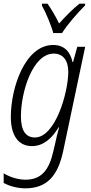

<svg xmlns="http://www.w3.org/2000/svg" viewBox="-26 -786 498 1046"><path d="M264 -606H312C339 -650 401 -721 437 -756L438 -766H407C369 -736 330 -696 296 -658C276 -699 252 -739 233 -766H203L202 -756C222 -722 254 -646 264 -606ZM112 240C229 240 289 173 318 38L438 -531H395L372 -448H369C358 -501 326 -541 264 -541C111 -541 33 -309 33 -149C33 -47 75 10 148 10C210 10 257 -32 293 -92H296C288 -64 280 -31 276 -11L265 36C242 140 200 193 112 193C68 193 20 175 -6 158V211C20 225 64 240 112 240ZM164 -37C114 -37 88 -75 88 -152C88 -286 152 -494 267 -494C317 -494 346 -457 346 -395C346 -283 276 -37 164 -37Z"/></svg>

Font: Noto Sans Condensed Light
Style: Italic
Weight: 300
Width: 3
Italic angle: -12°
Designer: Monotype Design Team
Foundry: Monotype Imaging Inc.
Version: Version 2.013